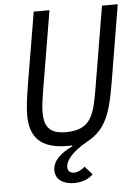

<svg xmlns="http://www.w3.org/2000/svg" viewBox="-60 -744 720 997"><g transform="rotate(-5 300.0 -245.5)"><path d="M154.1 -698.2 90.9 -323.2C82 -269.2 73.2 -209.2 73.2 -165.8C73.2 -51.8 126.1 12.1 269.2 12.1C277 12.1 284.1 12.1 291.9 11L293 16C230.8 45.1 188.9 83.1 188.9 132.1C188.9 186.1 236.2 207 286.9 207C334.2 207 366.8 188.9 384.9 170.1L346.9 127.1C328.1 144.2 307.9 153.1 290.8 153.1C273.1 153.1 257.1 144.2 257.1 122.2C257.1 93 280.9 49 377.8 -5C471.9 -57.2 498.9 -142 524.1 -290.8L592 -698.2H509.9L438.9 -274.1C415.8 -137.1 398.1 -60 266 -60C176.8 -60 154.1 -104 154.1 -172.9C154.1 -198.2 157 -225.9 169 -297.9L236.2 -698.2Z"/></g></svg>

Font: Margiela Mono Italic Italic
Style: Regular
Weight: 400
Designer: Mike Abbink, Paul van der Laan, Pieter van Rosmalen
Foundry: Bold Monday
Version: Version 2.003 2021